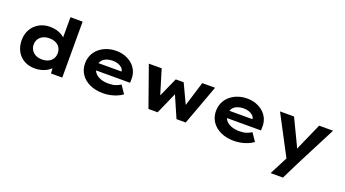

<svg xmlns="http://www.w3.org/2000/svg" viewBox="-66 -1448 4295 2387"><g transform="rotate(20 2081.5 -255.0)"><path d="M351.1 10.6Q269.5 10.6 208.2 -24.4Q146.8 -59.4 113 -122Q79.3 -184.6 79.3 -265.3Q79.3 -346.4 114.8 -408.5Q150.4 -470.6 213.4 -506.2Q276.4 -541.7 357.6 -541.7Q404.8 -541.7 445.3 -530.5Q485.9 -519.2 517.4 -499.5Q548.9 -479.8 567.9 -455.9Q587 -432.1 590.5 -406.5L551.8 -397.6V-740H712.8V0H563.9L554.7 -132L586.8 -122.8Q583.9 -97.7 564.1 -74Q544.3 -50.4 512.1 -31.2Q479.9 -12 438.3 -0.7Q396.6 10.6 351.1 10.6ZM397 -125.1Q446.3 -125.1 482.1 -143Q517.9 -161 537.2 -192.5Q556.4 -224.1 556.4 -265.3Q556.4 -306.5 537.2 -338.1Q517.9 -369.6 482.1 -387.1Q446.3 -404.5 397 -404.5Q349.4 -404.5 313.6 -387.1Q277.7 -369.6 258 -338.1Q238.2 -306.5 238.2 -265.3Q238.2 -224.1 258 -192.5Q277.7 -161 313.6 -143Q349.4 -125.1 397 -125.1Z M1252.9 10Q1152 10 1076.4 -25.4Q1000.8 -60.7 959.5 -122.7Q918.3 -184.6 918.3 -263.3Q918.3 -326.2 942.5 -377.7Q966.8 -429.2 1010.1 -465.7Q1053.4 -502.2 1110.7 -522.2Q1168 -542.2 1233 -542.2Q1296.6 -542.2 1351.2 -522.3Q1405.7 -502.4 1446.2 -466.7Q1486.6 -431 1508.2 -381.9Q1529.8 -332.8 1528.2 -274L1527.2 -227.4H1025.9L1002.9 -322.6H1396.8L1379.6 -301.9V-322.4Q1377.3 -348.9 1357 -368.9Q1336.8 -388.9 1305.1 -400.2Q1273.5 -411.6 1235.3 -411.6Q1187.1 -411.6 1148.8 -396.8Q1110.6 -382 1089.2 -351.7Q1067.9 -321.4 1067.9 -275.5Q1067.9 -231.8 1092.8 -198.2Q1117.7 -164.6 1164.9 -145.5Q1212.1 -126.3 1275.4 -126.3Q1333.2 -126.3 1371.1 -139.8Q1409 -153.3 1434.8 -171.3L1506.3 -66.6Q1471.9 -41.7 1430.8 -24.8Q1389.7 -8 1344.5 1Q1299.3 10 1252.9 10Z M1853.1 0 1665 -530.7 1834.7 -531.2 1941.9 -178.8 1920.6 -180.8 2046.4 -461.5H2151.1L2283.4 -180.4L2263.5 -179L2371.9 -530.7H2541.4L2346.1 0H2224L2078.3 -334.1L2123.6 -335.7L1974.2 0Z M2984.9 10Q2884 10 2808.4 -25.4Q2732.8 -60.7 2691.5 -122.7Q2650.3 -184.6 2650.3 -263.3Q2650.3 -326.2 2674.5 -377.7Q2698.8 -429.2 2742.1 -465.7Q2785.4 -502.2 2842.7 -522.2Q2900 -542.2 2965 -542.2Q3028.6 -542.2 3083.2 -522.3Q3137.7 -502.4 3178.2 -466.7Q3218.6 -431 3240.2 -381.9Q3261.8 -332.8 3260.2 -274L3259.2 -227.4H2757.9L2734.9 -322.6H3128.8L3111.6 -301.9V-322.4Q3109.3 -348.9 3089 -368.9Q3068.8 -388.9 3037.1 -400.2Q3005.5 -411.6 2967.3 -411.6Q2919.1 -411.6 2880.8 -396.8Q2842.6 -382 2821.2 -351.7Q2799.9 -321.4 2799.9 -275.5Q2799.9 -231.8 2824.8 -198.2Q2849.7 -164.6 2896.9 -145.5Q2944.1 -126.3 3007.4 -126.3Q3065.2 -126.3 3103.1 -139.8Q3141 -153.3 3166.8 -171.3L3238.3 -66.6Q3203.9 -41.7 3162.8 -24.8Q3121.7 -8 3076.5 1Q3031.3 10 2984.9 10Z M3553 230 3699.1 -53.6 3693.4 25.4 3400.6 -530.7H3586L3720.3 -250.8Q3735.9 -220.9 3749.4 -189.5Q3763 -158.1 3772.8 -128.1L3738.9 -121.7Q3749.2 -146.5 3763.1 -179.2Q3777 -211.9 3792.1 -245.7L3918.3 -530.7H4102.5L3828.3 3L3716.4 230Z"/></g></svg>

Font: Lexend Giga
Style: Regular
Weight: 400
Designer: Bonnie Shaver-Troup, Thomas Jockin
Foundry: Lexend
Version: Version 1.007